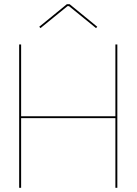

<svg xmlns="http://www.w3.org/2000/svg" viewBox="-20 -890 647 910"><path d="M171.9 -756.8 166 -763.2 296.9 -870.1H310.1L440.9 -763.2L435.1 -756.8L307.1 -860.8H299.8ZM80.1 0H70.8V-679.2H80.1V-338.9H526.9V-679.2H536.1V0H526.9V-330.1H80.1Z"/></svg>

Font: Rawengulk
Style: Ultralight
Weight: 200
Version: Version 0.92